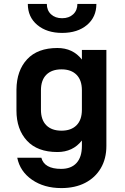

<svg xmlns="http://www.w3.org/2000/svg" viewBox="-20 -805 640 980"><path d="M293 155Q205 155 143.5 112.5Q82 70 68 0H191Q206 57 292 57Q343 57 370.5 27Q398 -3 398 -60V-88Q352 -29 273 -29Q171 -29 117.5 -87Q64 -145 64 -241V-348Q65 -445 118.5 -502.5Q172 -560 273 -560Q352 -560 398 -501V-550H523V-60Q523 5 494.5 53.5Q466 102 414.5 128.5Q363 155 293 155ZM189 -245Q189 -193 216.5 -165.5Q244 -138 294 -138Q343 -138 370.5 -165.5Q398 -193 398 -245V-344Q398 -396 370.5 -423.5Q343 -451 294 -451Q244 -451 216.5 -423.5Q189 -396 189 -344ZM297 -637Q219 -637 170.5 -677.5Q122 -718 122 -785H219Q219 -752 240.5 -732Q262 -712 297 -712Q332 -712 353.5 -732Q375 -752 375 -785H472Q472 -718 424 -677.5Q376 -637 297 -637Z"/></svg>

Font: Tiny
Style: Bold
Weight: 700
Monospace: yes
Designer: Philipp Nurullin, Konstantin Bulenkov
Foundry: JetBrains
Version: Version 2.251; ttfautohint (v1.8.4.7-5d5b)